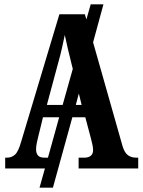

<svg xmlns="http://www.w3.org/2000/svg" viewBox="-20 -780 660 889"><path d="M4 0V-50H13Q34 -50 49.5 -64Q65 -78 78 -124L255 -714H373L380 -690L400 -760H459L411 -584L547 -105Q556 -74 571.5 -62Q587 -50 611 -50H620V0H344V-50H372Q389 -50 400 -58.5Q411 -67 411 -85Q411 -97 407.5 -112.5Q404 -128 401 -139L375 -237H315L225 89H163L188 0ZM197 -294H270L317 -461L311 -485Q302 -522 294 -555Q286 -588 280 -618Q274 -588 266.5 -555.5Q259 -523 250 -491ZM358 -294 345 -347 331 -294ZM186 -50H202L254 -237H179L158 -151Q155 -139 151 -121Q147 -103 147 -89Q147 -71 155.5 -60.5Q164 -50 186 -50Z"/></svg>

Font: Noto Serif ExtraCondensed
Style: Bold
Weight: 700
Width: 2
Designer: Monotype Design Team
Foundry: Monotype Imaging Inc.
Version: Version 2.014; ttfautohint (v1.8.4.7-5d5b)